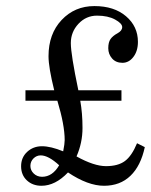

<svg xmlns="http://www.w3.org/2000/svg" viewBox="-20 -593 492 626"><path d="M229.5 -83Q286.6 -51.3 325.7 -51.3Q364.7 -51.3 387.2 -67.9Q409.7 -84.5 426.8 -126L452.1 -113.3Q439 -52.2 405.3 -19.8Q371.6 12.7 319.1 12.7Q266.6 12.7 201.7 -30.8Q160.2 12.7 115.2 12.7Q86.4 12.7 67.6 -4.9Q48.8 -22.5 48.8 -51Q48.8 -79.6 68.6 -97.9Q88.4 -116.2 116.9 -116.2Q145.5 -116.2 186 -99.6Q190.9 -124.5 190.9 -136.2Q190.9 -185.5 167 -264.6H63V-298.8H156.7Q138.2 -373.5 138.2 -409.7Q138.2 -482.4 180.9 -527.8Q223.6 -573.2 287.8 -573.2Q352.1 -573.2 390.9 -540Q429.7 -506.8 429.7 -456.5Q429.7 -426.8 415 -407.5Q400.4 -388.2 379.2 -388.2Q357.9 -388.2 345.5 -402.3Q333 -416.5 333 -435.8Q333 -455.1 340.3 -465.6Q347.7 -476.1 363 -484.4Q378.4 -492.7 378.4 -504.6Q378.4 -516.6 355.2 -529.3Q332 -542 296.4 -542Q260.7 -542 235.8 -515.4Q210.9 -488.8 210.9 -452.4Q210.9 -416 235.4 -298.8H376V-264.6H241.7Q249 -224.1 249 -175.8Q249 -127.4 229.5 -83ZM172.9 -54.2Q137.7 -86.4 112.8 -86.4Q99.1 -86.4 89.1 -76.4Q79.1 -66.4 79.1 -52Q79.1 -37.6 90.1 -27.1Q101.1 -16.6 117.2 -16.6Q150.9 -16.6 172.9 -54.2Z"/></svg>

Font: RIT Rachana
Style: Regular
Weight: 400
Designer: Hussain KH
Version: 1.4.7